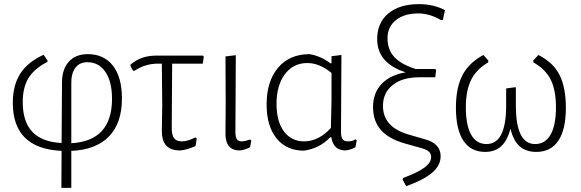

<svg xmlns="http://www.w3.org/2000/svg" viewBox="-20 -724 2811 929"><path d="M325 6V185H277L278 6Q42 -5 42 -226Q42 -311 78 -367.5Q114 -424 191 -459L210 -431V-425Q146 -392 118 -346.5Q90 -301 90 -230Q90 -135 136.5 -86Q183 -37 278 -32L280 -325Q280 -388 312.5 -425Q345 -462 405 -462Q483 -462 526.5 -406Q570 -350 570 -248Q570 -128 507 -63.5Q444 1 325 6ZM522 -246Q522 -329 490 -376Q458 -423 403 -423Q364 -423 344 -395Q324 -367 325 -319V-31Q522 -42 522 -246Z M813 -416 811 -103Q811 -70 822.5 -55Q834 -40 860 -40Q888 -40 925 -59L932 -54L926 -17Q884 1 853 4Q806 4 784.5 -19.5Q763 -43 763 -91L765 -215L763 -416H743Q682 -416 630 -381L623 -383L611 -405L612 -412Q640 -435 670 -445Q700 -455 738 -455H962L966 -450L961 -416Z M1071 -77 1072 -227 1071 -451 1121 -457 1119 -82Q1120 -58 1127 -49Q1134 -40 1151 -40Q1165 -40 1190 -49L1196 -44L1190 -12Q1163 3 1138 4Q1106 4 1088.5 -16Q1071 -36 1071 -77Z M1706 -45 1700 -12Q1677 2 1648 4Q1619 2 1603.5 -13.5Q1588 -29 1583 -60H1578Q1527 -6 1451 5Q1366 5 1318 -54.5Q1270 -114 1270 -218Q1270 -331 1325.5 -396.5Q1381 -462 1478 -462Q1532 -453 1580 -417L1584 -418V-452L1632 -458L1630 -87Q1630 -61 1637.5 -50.5Q1645 -40 1664 -40Q1686 -40 1699 -50ZM1581 -105 1584 -239V-371Q1526 -419 1467 -419Q1399 -419 1358.5 -365Q1318 -311 1318 -222Q1318 -136 1354 -88Q1390 -40 1451 -40Q1522 -40 1581 -105Z M2133 -675 2123 -628 2113 -627Q2059 -659 2004 -659Q1936 -659 1895.5 -626.5Q1855 -594 1855 -539Q1855 -483 1888.5 -447.5Q1922 -412 1992 -390H2087L2090 -383L2086 -350H2008Q1927 -350 1880 -312.5Q1833 -275 1833 -212Q1833 -109 1957 -73L2036 -50Q2112 -30 2112 32Q2112 77 2070.5 112Q2029 147 1945 177L1928 144L1931 137Q2001 111 2033.5 87Q2066 63 2066 36Q2066 20 2055.5 10Q2045 0 2020 -7L1942 -29Q1862 -51 1823.5 -94.5Q1785 -138 1785 -206Q1785 -274 1826 -317.5Q1867 -361 1943 -374Q1805 -418 1805 -535Q1805 -614 1859 -659Q1913 -704 2007 -704Q2078 -704 2133 -675Z M2718 -203Q2718 -97 2681.5 -43Q2645 11 2575 11Q2525 11 2494.5 -16Q2464 -43 2450 -101Q2435 -44 2405 -16.5Q2375 11 2327 11Q2258 11 2222 -43.5Q2186 -98 2186 -203Q2186 -298 2217 -359Q2248 -420 2319 -458L2343 -431L2342 -422Q2284 -388 2259 -336.5Q2234 -285 2234 -205Q2234 -118 2259.5 -72.5Q2285 -27 2334 -27Q2429 -27 2429 -213V-296L2473 -302L2476 -300V-214Q2476 -27 2569 -27Q2618 -27 2644 -72.5Q2670 -118 2670 -205Q2670 -287 2645 -338Q2620 -389 2561 -422L2560 -431L2585 -458Q2658 -421 2688 -360Q2718 -299 2718 -203Z"/></svg>

Font: Luna Sans Light
Style: Regular
Weight: 300
Designer: Juan Pablo del Peral
Foundry: Huerta Tipografica
Version: Version 2.001; ttfautohint (v1.5)